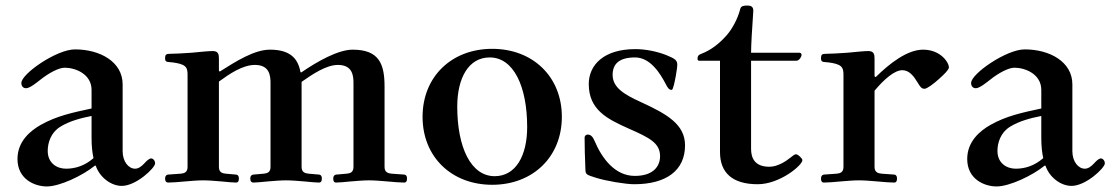

<svg xmlns="http://www.w3.org/2000/svg" viewBox="-20 -652 4007 692"><path d="M43 -79C43 -6 105 20 149 20C195 20 278 -19 322 -55H325C339 -13 380 18 419 18C471 18 539 -47 539 -63C539 -74 531 -81 525 -81C518 -81 509 -73 501 -64C490 -52 479 -44 467 -44C443 -44 422 -70 422 -107V-348C422 -429 341 -474 250 -474C184 -474 57 -386 57 -353C57 -342 63 -334 74 -334C88 -334 113 -355 126 -365C156 -389 192 -408 213 -408C252 -408 310 -385 310 -328V-261C240 -246 184 -234 127 -202C90 -181 43 -143 43 -79ZM152 -108C152 -137 163 -174 197 -195C231 -216 270 -226 310 -234V-155C310 -123 313 -101 317 -82C286 -55 252 -44 218 -44C185 -44 152 -64 152 -108Z M575 -8C575 2 580 6 586 6C599 6 626 4 646 2C669 0 693 -2 712 -2C731 -2 756 0 779 2C799 4 821 6 831 6C837 6 841 2 841 -8C841 -17 838 -23 828 -23L794 -26C781 -27 769 -31 769 -50V-358C805 -384 853 -418 899 -418C951 -418 955 -380 955 -353V-50C955 -31 943 -27 930 -26L896 -23C886 -23 882 -17 882 -8C882 2 887 6 893 6C903 6 924 4 944 2C967 0 992 -2 1011 -2C1030 -2 1055 0 1078 2C1098 4 1120 6 1130 6C1136 6 1140 2 1140 -8C1140 -17 1137 -23 1127 -23L1093 -26C1080 -27 1067 -31 1067 -50V-357C1107 -385 1156 -418 1198 -418C1250 -418 1254 -380 1254 -353V-50C1254 -31 1242 -27 1229 -26L1195 -23C1185 -23 1181 -17 1181 -8C1181 2 1185 6 1191 6C1201 6 1223 4 1243 2C1266 0 1291 -2 1310 -2C1329 -2 1354 0 1377 2C1397 4 1424 6 1437 6C1443 6 1447 2 1447 -8C1447 -17 1444 -23 1434 -23L1392 -26C1379 -27 1366 -31 1366 -50V-340C1366 -422 1346 -473 1251 -473C1199 -473 1124 -431 1066 -391L1063 -392C1054 -442 1025 -473 953 -473C896 -473 829 -430 772 -394L769 -397V-440C769 -454 768 -468 747 -468C731 -468 703 -465 671 -462C646 -460 605 -458 591 -458C578 -458 575 -454 575 -442C575 -429 581 -429 592 -428C606 -427 627 -424 639 -418C651 -412 656 -404 656 -383V-50C656 -31 644 -27 631 -26L589 -23C579 -23 575 -17 575 -8Z M1503 -231C1503 -86 1608 14 1754 14C1900 14 2005 -86 2005 -231C2005 -376 1900 -476 1754 -476C1608 -476 1503 -376 1503 -231ZM1628 -268C1628 -371 1669 -445 1745 -445C1831 -445 1880 -341 1880 -194C1880 -91 1839 -17 1763 -17C1677 -17 1628 -121 1628 -268Z M2087 -156C2087 -135 2088 -77 2090 -39C2091 -23 2094 -22 2129 -11C2164 0 2234 12 2266 12C2383 12 2449 -39 2449 -128C2449 -204 2384 -241 2288 -285C2231 -311 2188 -336 2188 -382C2188 -422 2212 -445 2269 -445C2323 -445 2359 -389 2380 -348C2387 -334 2392 -328 2401 -328C2406 -328 2412 -358 2416 -380C2420 -402 2421 -414 2421 -418C2421 -434 2415 -440 2380 -454C2349 -466 2308 -475 2270 -475C2155 -475 2102 -417 2102 -349C2102 -256 2169 -223 2245 -189C2320 -156 2359 -137 2359 -89C2359 -53 2335 -18 2268 -18C2197 -18 2150 -80 2123 -144C2118 -155 2112 -167 2098 -167C2093 -167 2087 -163 2087 -156Z M2494 -439C2494 -435 2497 -433 2501 -433H2575V-104C2575 -29 2620 12 2711 12C2790 12 2872 -56 2872 -75C2872 -80 2857 -96 2849 -96C2843 -96 2837 -90 2829 -84C2813 -71 2783 -51 2753 -51C2698 -51 2687 -85 2687 -116V-433H2850C2861 -433 2869 -448 2869 -455C2869 -459 2865 -462 2861 -462H2687C2687 -489 2691 -554 2693 -581C2694 -600 2695 -606 2695 -614C2695 -629 2685 -632 2674 -632C2661 -632 2651 -631 2648 -620C2639 -584 2619 -548 2600 -526C2573 -495 2543 -472 2510 -459C2499 -455 2494 -452 2494 -439Z M2939 -8C2939 2 2943 6 2949 6C2962 6 2989 4 3009 2C3032 0 3057 -2 3076 -2C3095 -2 3120 0 3143 2C3163 4 3190 6 3203 6C3209 6 3213 2 3213 -8C3213 -17 3210 -23 3200 -23L3158 -26C3145 -27 3132 -31 3132 -50V-325C3166 -366 3204 -399 3232 -399C3257 -399 3273 -378 3287 -355C3296 -340 3301 -332 3312 -332C3321 -332 3344 -349 3365 -368C3384 -385 3400 -401 3400 -409C3400 -427 3370 -473 3307 -473C3250 -473 3187 -424 3136 -374L3132 -377V-440C3132 -454 3131 -468 3110 -468C3094 -468 3067 -465 3035 -462C3010 -460 2969 -458 2955 -458C2942 -458 2939 -454 2939 -442C2939 -429 2945 -429 2956 -428C2970 -427 2991 -424 3003 -418C3015 -412 3020 -404 3020 -383V-50C3020 -31 3008 -27 2995 -26L2953 -23C2943 -23 2939 -17 2939 -8Z M3466 -79C3466 -6 3528 20 3572 20C3618 20 3701 -19 3745 -55H3748C3762 -13 3803 18 3842 18C3894 18 3962 -47 3962 -63C3962 -74 3954 -81 3948 -81C3941 -81 3932 -73 3924 -64C3913 -52 3902 -44 3890 -44C3866 -44 3845 -70 3845 -107V-348C3845 -429 3764 -474 3673 -474C3607 -474 3480 -386 3480 -353C3480 -342 3486 -334 3497 -334C3511 -334 3536 -355 3549 -365C3579 -389 3615 -408 3636 -408C3675 -408 3733 -385 3733 -328V-261C3663 -246 3607 -234 3550 -202C3513 -181 3466 -143 3466 -79ZM3575 -108C3575 -137 3586 -174 3620 -195C3654 -216 3693 -226 3733 -234V-155C3733 -123 3736 -101 3740 -82C3709 -55 3675 -44 3641 -44C3608 -44 3575 -64 3575 -108Z"/></svg>

Font: Monomakh Unicode
Style: Regular
Weight: 400
Version: Version 1.2